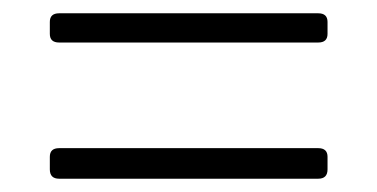

<svg xmlns="http://www.w3.org/2000/svg" viewBox="-20 -395 568 289"><path d="M55 -362Q55 -375 69 -375H459Q473 -375 473 -362V-344Q473 -331 459 -331H69Q55 -331 55 -344ZM55 -159Q55 -172 69 -172H459Q473 -172 473 -159V-140Q473 -126 459 -126H69Q55 -126 55 -140Z"/></svg>

Font: Young Serif Light
Style: Regular
Weight: 300
Designer: Bastien Sozeau
Foundry: NBR — Bastien Sozeau
Version: Version 5.001